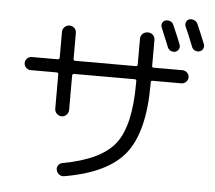

<svg xmlns="http://www.w3.org/2000/svg" viewBox="-58 -904 1115 996"><g transform="rotate(5 500.0 -405.5)"><path d="M764.6 -822.3Q777.3 -826.2 790 -820.8Q802.7 -815.4 807.6 -802.7Q832 -748 848.6 -705.1Q853.5 -693.4 848.1 -681.6Q842.8 -669.9 831.1 -666Q818.4 -662.1 806.6 -667.5Q794.9 -672.9 790 -684.6Q759.8 -758.8 749 -784.2Q744.1 -794.9 748.5 -806.6Q752.9 -818.4 764.6 -822.3ZM931.6 -819.3Q942.4 -795.9 974.6 -716.8Q978.5 -705.1 973.1 -693.8Q967.8 -682.6 956.1 -678.7Q943.4 -674.8 931.2 -680.2Q918.9 -685.5 914.1 -699.2Q888.7 -764.6 872.1 -799.8Q867.2 -810.5 871.6 -822.8Q876 -835 887.7 -838.9Q900.4 -842.8 913.6 -836.9Q926.8 -831.1 931.6 -819.3ZM90.8 -504.9Q77.1 -504.9 66.9 -515.1Q56.6 -525.4 56.6 -539.1Q56.6 -552.7 66.9 -563Q77.1 -573.2 90.8 -573.2H225.6Q234.4 -573.2 235.4 -582V-716.8Q235.4 -731.4 246.1 -742.2Q256.8 -752.9 272 -752.9Q287.1 -752.9 297.4 -742.7Q307.6 -732.4 307.6 -716.8V-582Q307.6 -573.2 317.4 -573.2H632.8Q641.6 -573.2 641.6 -582V-715.8Q641.6 -731.4 652.3 -742.2Q663.1 -752.9 679.2 -752.9Q695.3 -752.9 706.1 -742.7Q716.8 -732.4 716.8 -715.8V-582Q716.8 -573.2 724.6 -573.2H876Q889.6 -573.2 899.9 -563Q910.2 -552.7 910.2 -539.1Q910.2 -525.4 899.9 -515.1Q889.6 -504.9 876 -504.9H724.6Q716.8 -504.9 716.8 -496.1V-483.4Q716.8 -238.3 626.5 -124Q536.1 -9.8 310.5 28.3Q296.9 30.3 285.6 22Q274.4 13.7 271 0Q267.6 -13.7 275.9 -25.4Q284.2 -37.1 296.9 -39.1Q496.1 -75.2 568.8 -169.4Q641.6 -263.7 641.6 -483.4V-496.1Q641.6 -504.9 632.8 -504.9H317.4Q308.6 -504.9 307.6 -496.1V-317.4Q307.6 -302.7 297.4 -291.5Q287.1 -280.3 272 -280.3Q256.8 -280.3 246.1 -291Q235.4 -301.8 235.4 -317.4V-496.1Q235.4 -504.9 225.6 -504.9Z"/></g></svg>

Font: Rounded Mgen+ 2m regular
Style: Regular
Weight: 400
Designer: [Source Han Sans]
Ryoko NISHIZUKA  (kana & ideographs); Paul D. Hunt (Latin, Greek & Cyrillic); Wenlong ZHANG  (bopomofo
Version: Version 1.059.20150602